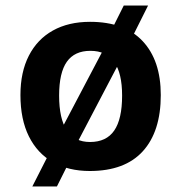

<svg xmlns="http://www.w3.org/2000/svg" viewBox="-20 -599 656 695"><path d="M97 76 154 -36 168 -66 376 -461 387 -497 428 -579H516L458 -463L447 -440L240 -45L231 -14L186 76ZM305 20Q228 20 171.5 -12Q115 -44 84.5 -105.5Q54 -167 54 -255Q54 -338 84.5 -397.5Q115 -457 171.5 -488.5Q228 -520 306 -520Q431 -520 496.5 -450Q562 -380 562 -255Q562 -123 497 -51.5Q432 20 305 20ZM306 -85Q365 -85 393.5 -126.5Q422 -168 422 -253Q422 -334 393.5 -374.5Q365 -415 307 -415Q250 -415 222 -375.5Q194 -336 194 -253Q194 -169 222 -127Q250 -85 306 -85Z"/></svg>

Font: Moderustic SemiBold
Style: Regular
Weight: 600
Designer: Tural Alisoy
Foundry: TAFT Foundry
Version: Version 2.120